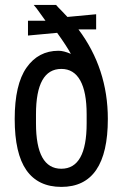

<svg xmlns="http://www.w3.org/2000/svg" viewBox="-20 -738 492 772"><path d="M366.6 -619.9H295.4Q413.6 -462.2 413.6 -259.8Q413.6 13.5 226.8 13.5Q133.4 13.5 86.2 -53.6Q39.1 -120.8 39.1 -259.6Q39.1 -398.3 86.7 -466.1Q134.2 -533.9 215.5 -533.9Q235.9 -533.9 265 -521.3Q248.5 -552.1 209.8 -606L92.5 -595.1V-654.6H162.9Q157.3 -661.6 141.2 -684.8Q125.1 -708.1 115.6 -718.1H205.5Q212.4 -709.8 228.1 -694.2Q243.7 -678.5 251.1 -669.9L366.6 -680.7ZM328.4 -278.5Q328.4 -368.4 302.6 -414.6Q276.7 -460.9 226.8 -460.9Q124.7 -460.9 124.7 -278.5V-242Q124.7 -59.5 226.5 -59.5Q328.4 -59.5 328.4 -242Z"/></svg>

Font: Puralecka Narrow
Style: Regular
Weight: 400
Designer: Hector Gatti, Marcela Romero, Pablo Cosgaya and Nicolas Silva
Version: Version 1.004;PS 001.004;hotconv 1.0.70;makeotf.lib2.5.58329